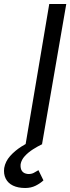

<svg xmlns="http://www.w3.org/2000/svg" viewBox="-77 -720 351 959"><path d="M254 -700 133 0H51L169 -700ZM140 181Q124 196 101 207.5Q78 219 49 219Q13 219 -12 207Q-37 195 -48.5 172Q-60 149 -56 119Q-50 86 -26.5 59.5Q-3 33 30 12Q63 -9 96 -25L134 0Q111 11 87.5 26Q64 41 47 59.5Q30 78 26 100Q24 122 33 134.5Q42 147 62 149Q79 150 91.5 143.5Q104 137 115 130Z"/></svg>

Font: Jost
Style: Italic
Weight: 400
Italic angle: -5°
Version: Version 3.710